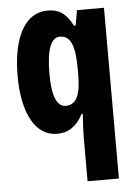

<svg xmlns="http://www.w3.org/2000/svg" viewBox="-56 -602 622 885"><g transform="rotate(-5 255.5 -160.0)"><path d="M313 31V240H458V-550H333L321 -480H313C282 -540 249 -560 197 -560C95 -560 34 -453 34 -271C34 -96 94 10 193 10C244 10 283 -15 313 -72H318C315 -24 313 10 313 31ZM244 -115C202 -115 181 -165 181 -269C181 -381 203 -435 243 -435C292 -435 313 -390 313 -282V-254C313 -159 292 -115 244 -115Z"/></g></svg>

Font: Noto Sans Devanagari ExtraCondensed ExtraBold
Style: Regular
Weight: 800
Width: 2
Designer: Jelle Bosma - Monotype Design Team
Foundry: Monotype Imaging Inc.
Version: Version 2.004